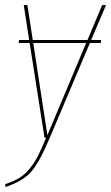

<svg xmlns="http://www.w3.org/2000/svg" viewBox="-43 -538 434 750"><path d="M313 -381.8H352.1L350.6 -370.1H308.1L150.9 1.5Q111.3 95.7 78.9 132.8Q46.4 169.9 -21.5 192.4L-22.9 181.6Q10.3 170.4 32.5 157Q54.7 143.6 73 120.8Q91.3 98.1 104.7 72Q118.2 45.9 137.2 0H130.9L72.8 -370.1H29.8L31.2 -381.8H70.8L49.8 -518.1H64L85 -381.8H298.8L356 -518.1H371.1ZM142.1 -9.8 293.5 -370.1H86.9Z"/></svg>

Font: Fira Sans Compressed Hair
Style: Italic
Weight: 100
Width: 3
Italic angle: -8°
Designer: Carrois Corporate & Edenspiekermann AG
Foundry: Carrois Corporate GbR & Edenspiekermann AG
Version: Version 4.203;PS 004.203;hotconv 1.0.88;makeotf.lib2.5.64775